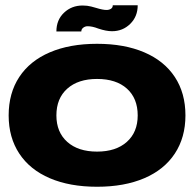

<svg xmlns="http://www.w3.org/2000/svg" viewBox="-20 -699 740 732"><path d="M687 -259Q687 -175 646.5 -113.5Q606 -52 530 -19.5Q454 13 350 13Q246 13 170 -19.5Q94 -52 53.5 -113.5Q13 -175 13 -259Q13 -344 53.5 -405.5Q94 -467 170 -499.5Q246 -532 350 -532Q454 -532 530 -499.5Q606 -467 646.5 -405.5Q687 -344 687 -259ZM350 -121Q422 -121 463.5 -158Q505 -195 505 -259Q505 -324 464 -361Q423 -398 350 -398Q278 -398 236.5 -361Q195 -324 195 -259Q195 -195 236.5 -158Q278 -121 350 -121ZM386 -661Q372 -661 346 -669Q343 -670 328 -674Q313 -678 295 -678Q253 -678 224 -650.5Q195 -623 195 -579H290Q290 -588 297.5 -593.5Q305 -599 314 -599Q332 -599 355 -590Q385 -580 407 -580Q448 -580 476.5 -608Q505 -636 505 -679H410Q410 -670 403 -665.5Q396 -661 386 -661Z"/></svg>

Font: Non Bureau Extended
Style: Bold
Weight: 700
Width: 7
Designer: Jona Saucedo
Foundry: Non Foundry
Version: Version 1.000; ttfautohint (v1.8.4)